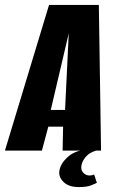

<svg xmlns="http://www.w3.org/2000/svg" viewBox="-54 -611 478 779"><path d="M-34 0 145 -591H347L356 0H200L202 -97H142L116 0ZM152 -165H210L225 -476ZM265 148Q225 148 204 127.5Q183 107 187 82Q191 54 218 28.5Q245 3 284 -2L336 0Q308 8 293 26.5Q278 45 276 63Q274 81 285 91Q296 101 308 101Q316 101 321 99.5Q326 98 328 97L339 131Q333 134 316 141Q299 148 265 148Z"/></svg>

Font: Alumni Sans Thin ExtraBold
Style: Italic
Weight: 800
Italic angle: -8°
Version: Version 1.016